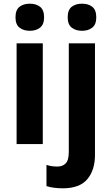

<svg xmlns="http://www.w3.org/2000/svg" viewBox="-20 -781 605 1041"><path d="M142 -761Q176 -761 197.5 -744Q219 -727 219 -687Q219 -648 197 -631Q175 -614 142 -614Q108 -614 86 -631Q64 -648 64 -687Q64 -727 85.5 -744Q107 -761 142 -761ZM212 -546V0H70V-546ZM347 -687Q347 -727 368.5 -744Q390 -761 425 -761Q459 -761 480.5 -744Q502 -727 502 -687Q502 -648 480 -631Q458 -614 425 -614Q391 -614 369 -631Q347 -648 347 -687ZM320 240Q297 240 273.5 237Q250 234 232 228V113Q247 118 261 120Q275 122 292 122Q319 122 336 105Q353 88 353 42V-546H495V59Q495 141 453.5 190.5Q412 240 320 240Z"/></svg>

Font: Noto Sans SemiCondensed
Style: Bold
Weight: 700
Width: 4
Designer: Monotype Design Team
Foundry: Monotype Imaging Inc.
Version: Version 2.013; ttfautohint (v1.8.4.7-5d5b)